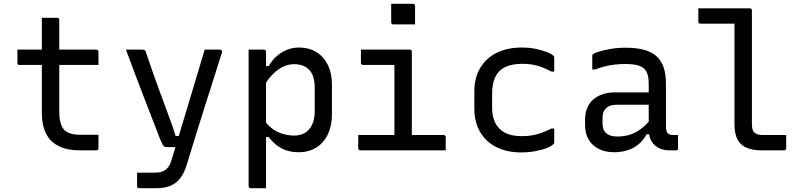

<svg xmlns="http://www.w3.org/2000/svg" viewBox="-20 -794 4240 1014"><path d="M72 -532H489Q494 -532 497 -529Q500 -526 500 -521Q500 -509 500 -497.5Q500 -486 500 -475Q500 -464 500 -451H83Q80 -451 78 -451.5Q76 -452 74.5 -453.5Q73 -455 72.5 -457Q72 -459 72 -462Q72 -475 72 -486Q72 -497 72 -508.5Q72 -520 72 -532ZM500 -82Q500 -65 500 -47Q500 -29 500 -11Q500 -6 497.5 -3Q495 0 489 0Q486 0 476 0Q466 0 452.5 0Q439 0 426 0Q413 0 402 0Q358 0 322 -10Q286 -20 258.5 -43Q231 -66 216 -104.5Q201 -143 201 -201Q201 -251 201 -301Q201 -351 201 -400.5Q201 -450 201 -500Q201 -550 201 -600Q201 -625 201 -650Q201 -675 201 -700Q222 -700 242 -700Q262 -700 282 -700Q286 -700 288 -698.5Q290 -697 291.5 -695Q293 -693 293 -689Q293 -629 293 -569Q293 -509 293 -448.5Q293 -388 293 -327.5Q293 -267 293 -207Q293 -170 299.5 -146Q306 -122 320 -107Q334 -94 355.5 -88Q377 -82 408 -82Q421 -82 434 -82Q447 -82 460 -82Q473 -82 486 -82Z M1140 -532Q1145 -532 1150 -528Q1155 -524 1152 -516Q1128 -439 1104 -364.5Q1080 -290 1057 -217Q1034 -144 1012 -73Q990 -2 969 67Q956 114 934.5 143.5Q913 173 881.5 186.5Q850 200 806 200Q795 200 780 200Q765 200 751.5 200Q738 200 728 200Q718 200 715 200Q710 200 707 197.5Q704 195 704 189V118H719Q740 118 759.5 118Q779 118 799 118Q833 118 854.5 102.5Q876 87 886 51Q893 28 907 -18.5Q921 -65 939.5 -127Q958 -189 979 -258Q1000 -327 1021 -398Q1042 -469 1061 -532Q1070 -532 1079.5 -532Q1089 -532 1099 -532Q1109 -532 1119 -532Q1129 -532 1140 -532ZM731 -532Q740 -532 744 -529.5Q748 -527 750 -520Q770 -461 789 -406.5Q808 -352 826.5 -302.5Q845 -253 860.5 -210.5Q876 -168 888.5 -134Q901 -100 907 -76H950L932 -17H865Q856 -17 850 -19Q844 -21 839 -30Q834 -39 826 -58Q819 -76 804.5 -114Q790 -152 770.5 -202Q751 -252 729 -309Q707 -366 685.5 -423.5Q664 -481 645 -532Q655 -532 665.5 -532Q676 -532 687 -532Q698 -532 709 -532Q720 -532 731 -532Z M1293 -532Q1308 -532 1321 -532Q1334 -532 1347 -532Q1360 -532 1374 -532Q1378 -532 1380 -530.5Q1382 -529 1383.5 -527Q1385 -525 1385 -521Q1385 -431 1385 -341Q1385 -251 1385 -160.5Q1385 -70 1385 20Q1385 110 1385 200Q1371 200 1358 200Q1345 200 1332 200Q1319 200 1304 200Q1301 200 1298.5 198.5Q1296 197 1294.5 194.5Q1293 192 1293 189Q1293 111 1293 33.5Q1293 -44 1293 -121.5Q1293 -199 1293 -276.5Q1293 -354 1293 -431Q1293 -457 1293 -482Q1293 -507 1293 -532ZM1559 -543Q1611 -543 1650 -519.5Q1689 -496 1711 -452Q1733 -408 1733 -347V-191Q1733 -144 1720.5 -107Q1708 -70 1684.5 -43.5Q1661 -17 1629 -3.5Q1597 10 1557 10Q1524 10 1495 1Q1466 -8 1442.5 -26Q1419 -44 1399 -70H1371V-165Q1402 -119 1444 -98.5Q1486 -78 1533 -78Q1567 -78 1591 -92.5Q1615 -107 1628.5 -136Q1642 -165 1642 -205V-333Q1642 -365 1634 -388.5Q1626 -412 1611 -427Q1597 -441 1577.5 -448Q1558 -455 1533 -455Q1504 -455 1476.5 -442.5Q1449 -430 1422.5 -404Q1396 -378 1372 -337V-445H1399Q1418 -477 1442 -498Q1466 -519 1495.5 -531Q1525 -543 1559 -543Z M2063 -56V-96Q2063 -117 2063 -138.5Q2063 -160 2063 -181Q2063 -208 2063 -235Q2063 -262 2063 -289Q2063 -316 2063 -343Q2063 -370 2063 -397Q2063 -424 2063 -451H2048Q2023 -451 1998 -451Q1973 -451 1948 -451Q1923 -451 1897 -451Q1894 -451 1891.5 -452.5Q1889 -454 1887.5 -456.5Q1886 -459 1886 -462Q1886 -480 1886 -497Q1886 -514 1886 -532Q1929 -532 1972 -532Q2015 -532 2058 -532Q2101 -532 2144 -532Q2148 -532 2150 -530.5Q2152 -529 2153.5 -527Q2155 -525 2155 -521Q2155 -473 2155 -425.5Q2155 -378 2155 -331Q2155 -284 2155 -237.5Q2155 -191 2155 -145.5Q2155 -100 2155 -56ZM1872 -81H2323Q2327 -81 2329 -79.5Q2331 -78 2332.5 -76Q2334 -74 2334 -70Q2334 -58 2334 -46.5Q2334 -35 2334 -23.5Q2334 -12 2334 0H1883Q1880 0 1877.5 -1.5Q1875 -3 1873.5 -5Q1872 -7 1872 -11Q1872 -23 1872 -34.5Q1872 -46 1872 -57.5Q1872 -69 1872 -81ZM2046 -774Q2060 -774 2074.5 -774Q2089 -774 2103.5 -774Q2118 -774 2132.5 -774Q2147 -774 2161 -774Q2166 -774 2169 -771Q2172 -768 2172 -763V-665Q2158 -665 2143.5 -665Q2129 -665 2114.5 -665Q2100 -665 2085.5 -665Q2071 -665 2057 -665Q2052 -665 2049 -668Q2046 -671 2046 -676Z M2735 -543Q2779 -543 2814 -535Q2849 -527 2872 -517.5Q2895 -508 2902 -500Q2906 -497 2906.5 -494.5Q2907 -492 2907 -489Q2907 -471 2907 -453Q2907 -435 2907 -416H2892Q2857 -435 2821.5 -446Q2786 -457 2739 -457Q2685 -457 2649.5 -440.5Q2614 -424 2596.5 -389Q2579 -354 2579 -301V-226Q2579 -189 2589 -161Q2599 -133 2618 -114Q2637 -95 2666 -85Q2695 -75 2737 -75Q2769 -75 2795 -80Q2821 -85 2844.5 -94Q2868 -103 2892 -115H2907Q2907 -97 2907 -78.5Q2907 -60 2907 -42Q2907 -40 2906.5 -38Q2906 -36 2904 -34Q2894 -23 2869.5 -13Q2845 -3 2809 4Q2773 11 2731 11Q2674 11 2628.5 -5.5Q2583 -22 2551 -52Q2519 -82 2502 -124.5Q2485 -167 2485 -219V-310Q2485 -384 2516.5 -436Q2548 -488 2604 -515.5Q2660 -543 2735 -543Z M3497 -351Q3497 -323 3497 -295Q3497 -267 3497 -238.5Q3497 -210 3497 -182Q3497 -154 3497 -126Q3497 -113 3499.5 -104Q3502 -95 3507 -90Q3512 -85 3519 -83Q3526 -81 3536 -81Q3538 -81 3540.5 -81Q3543 -81 3546 -81H3561Q3561 -63 3561 -46Q3561 -29 3561 -11Q3561 -5 3558 -2.5Q3555 0 3550 0Q3545 0 3534.5 0Q3524 0 3515 0Q3492 0 3472 -7Q3452 -14 3437 -28Q3422 -42 3414 -62.5Q3406 -83 3406 -111Q3406 -146 3406 -183.5Q3406 -221 3406 -256Q3406 -272 3406 -288Q3406 -304 3406 -320Q3406 -336 3406 -352Q3406 -392 3394.5 -414.5Q3383 -437 3356 -446.5Q3329 -456 3283 -456Q3254 -456 3227 -453Q3200 -450 3174.5 -443.5Q3149 -437 3123 -427H3108Q3108 -445 3108 -463Q3108 -481 3108 -499Q3108 -502 3109 -504Q3110 -506 3111 -507Q3116 -513 3141.5 -521Q3167 -529 3204.5 -535.5Q3242 -542 3283 -542Q3339 -542 3379.5 -531.5Q3420 -521 3446 -498Q3472 -475 3484.5 -439Q3497 -403 3497 -351ZM3162 -142Q3162 -108 3181.5 -90.5Q3201 -73 3240 -73Q3274 -73 3304.5 -82Q3335 -91 3364 -112.5Q3393 -134 3424 -172V-85H3395Q3378 -54 3353.5 -33Q3329 -12 3296 -1Q3263 10 3223 10Q3176 10 3142 -7.5Q3108 -25 3089 -56.5Q3070 -88 3070 -132V-164Q3070 -197 3081 -223.5Q3092 -250 3112.5 -268Q3133 -286 3162 -296Q3191 -306 3227 -306Q3262 -306 3294.5 -306Q3327 -306 3359 -306Q3391 -306 3424 -306Q3433 -306 3436.5 -295.5Q3440 -285 3441 -270Q3442 -255 3442 -241Q3405 -241 3373.5 -241Q3342 -241 3310 -241Q3278 -241 3240 -241Q3219 -241 3204.5 -236.5Q3190 -232 3180 -221Q3171 -213 3166.5 -200.5Q3162 -188 3162 -172Z M3668 -750Q3695 -750 3722.5 -750Q3750 -750 3777 -750Q3804 -750 3831 -750Q3858 -750 3885 -750Q3912 -750 3940 -750Q3944 -750 3946 -748.5Q3948 -747 3949.5 -745Q3951 -743 3951 -739Q3951 -693 3951 -633Q3951 -573 3951 -506.5Q3951 -440 3951 -374Q3951 -308 3951 -248Q3951 -188 3951 -142Q3951 -124 3953.5 -113Q3956 -102 3963 -95Q3971 -87 3983 -84Q3995 -81 4012 -81Q4030 -81 4047.5 -81Q4065 -81 4082.5 -81Q4100 -81 4117 -81H4132Q4132 -64 4132 -46.5Q4132 -29 4132 -11Q4132 -7 4130.5 -5Q4129 -3 4127 -1.5Q4125 0 4121 0Q4110 0 4089.5 0Q4069 0 4046.5 0Q4024 0 4004 0Q3965 0 3937.5 -8.5Q3910 -17 3892.5 -34Q3875 -51 3867 -77Q3859 -103 3859 -138Q3859 -178 3859 -231.5Q3859 -285 3859 -344Q3859 -403 3859 -462.5Q3859 -522 3859 -575.5Q3859 -629 3859 -669H3845Q3818 -669 3790 -669Q3762 -669 3734 -669Q3706 -669 3679 -669Q3674 -669 3671 -672Q3668 -675 3668 -680Q3668 -697 3668 -714.5Q3668 -732 3668 -750Z"/></svg>

Font: Rec Mono Linear
Style: Regular
Weight: 400
Monospace: yes
Version: Version 1.085; ttfautohint (v1.8.4.7-5d5b)